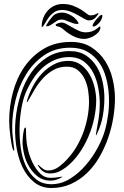

<svg xmlns="http://www.w3.org/2000/svg" viewBox="-20 -942 620 962"><path d="M556 -449Q556 -403 547.5 -351.5Q539 -300 521.5 -250Q504 -200 478 -155Q452 -110 416.5 -75.5Q381 -41 336 -20.5Q291 0 237 0Q187 0 150.5 -29.5Q114 -59 91.5 -107Q69 -155 60.5 -217Q52 -279 58 -343Q64 -407 83.5 -469Q103 -531 137 -579Q171 -627 219 -656.5Q267 -686 329 -686Q378 -686 411 -664Q444 -642 464.5 -608Q485 -574 494 -532.5Q503 -491 503 -452Q503 -405 495 -360.5Q487 -316 467 -274Q461 -260 460.5 -264.5Q460 -269 462 -278Q469 -314 474.5 -349.5Q480 -385 480 -422Q480 -457 473 -498Q466 -539 449 -574Q432 -609 402 -632.5Q372 -656 326 -656Q287 -656 253 -641Q219 -626 191.5 -601Q164 -576 143 -542.5Q122 -509 107 -473Q95 -443 87 -397.5Q79 -352 78 -302Q77 -252 84 -201Q91 -150 110 -110Q129 -70 160 -44.5Q191 -19 238 -19Q287 -19 331 -46.5Q375 -74 410.5 -115.5Q446 -157 471 -204.5Q496 -252 507 -293Q517 -329 522.5 -373.5Q528 -418 525.5 -463.5Q523 -509 511.5 -552Q500 -595 477 -628.5Q454 -662 418.5 -682.5Q383 -703 332 -703Q256 -703 201 -665Q146 -627 110.5 -569Q75 -511 58 -441Q41 -371 41 -307Q41 -277 45 -246.5Q49 -216 51 -196Q52 -188 49.5 -187.5Q47 -187 44 -195Q40 -208 37 -225.5Q34 -243 31.5 -262.5Q29 -282 27.5 -301.5Q26 -321 26 -338Q26 -408 44.5 -478.5Q63 -549 101 -605Q139 -661 197.5 -696.5Q256 -732 336 -732Q396 -732 438 -705Q480 -678 506.5 -636.5Q533 -595 544.5 -545Q556 -495 556 -449ZM462 -440Q462 -397 452 -349.5Q442 -302 422.5 -256.5Q403 -211 375 -171.5Q347 -132 311 -104Q294 -91 274.5 -82Q255 -73 232 -73Q212 -73 198.5 -81.5Q185 -90 175 -105Q167 -116 170 -116Q173 -116 181 -108Q190 -100 199 -94Q208 -88 223 -88Q251 -88 276.5 -107.5Q302 -127 319 -147Q345 -175 365 -209.5Q385 -244 398.5 -281.5Q412 -319 419 -357.5Q426 -396 426 -434Q426 -459 421.5 -489Q417 -519 404.5 -545.5Q392 -572 370.5 -590Q349 -608 315 -608Q278 -608 249 -592Q220 -576 197 -551.5Q174 -527 155.5 -496.5Q137 -466 121 -437Q118 -431 116.5 -430Q115 -429 115 -431Q114 -433 115 -437Q126 -474 145 -510Q164 -546 190.5 -574Q217 -602 250 -619.5Q283 -637 322 -637Q359 -637 386 -617Q413 -597 429.5 -567.5Q446 -538 454 -503.5Q462 -469 462 -440ZM281 -49Q258 -37 232 -37Q196 -37 170 -57Q144 -77 126.5 -106Q109 -135 101 -169Q93 -203 93 -232Q93 -238 94 -250Q95 -262 96.5 -273.5Q98 -285 100.5 -294Q103 -303 107 -303Q111 -303 110.5 -287.5Q110 -272 112 -244Q113 -222 121 -189Q129 -156 144 -125.5Q159 -95 181 -73Q203 -51 232 -51Q257 -51 277 -55Q287 -57 292 -57Q297 -57 281 -49ZM259 -817Q257 -820 267 -824Q277 -828 286 -829Q297 -830 311 -822.5Q325 -815 341 -805.5Q357 -796 374.5 -788Q392 -780 409 -780Q427 -780 439.5 -784.5Q452 -789 460 -794.5Q468 -800 473.5 -805Q479 -810 482 -810Q482 -809 482.5 -807.5Q483 -806 483 -805Q483 -793 474.5 -782.5Q466 -772 453.5 -764Q441 -756 427 -751.5Q413 -747 403 -747Q375 -747 348 -760.5Q321 -774 301 -792Q291 -801 284 -804.5Q277 -808 271.5 -809Q266 -810 263 -811Q260 -812 259 -817ZM189 -810Q189 -832 197 -852.5Q205 -873 219 -888.5Q233 -904 252 -913Q271 -922 294 -922Q324 -922 347 -913Q370 -904 386.5 -893.5Q403 -883 414 -874Q425 -865 431 -865Q441 -865 448 -866.5Q455 -868 466 -874Q469 -876 472 -876Q475 -876 473 -872Q460 -853 450 -846.5Q440 -840 423 -840Q416 -840 402 -848Q388 -856 370.5 -866Q353 -876 332.5 -884Q312 -892 292 -892Q267 -892 251 -880.5Q235 -869 224 -854Q213 -839 205.5 -825Q198 -811 190 -805Q189 -806 189 -810ZM444 -814Q444 -818 449.5 -827Q455 -836 462.5 -844.5Q470 -853 477 -860Q484 -867 489 -868Q493 -868 493 -863Q493 -856 489 -846.5Q485 -837 478 -829Q471 -821 463 -815Q455 -809 448 -809Q444 -809 444 -814ZM292 -879Q303 -879 315.5 -874.5Q328 -870 339.5 -863Q351 -856 360 -846Q369 -836 374 -826Q373 -822 367 -822Q356 -822 346 -825.5Q336 -829 326.5 -833Q317 -837 307.5 -840.5Q298 -844 288 -844Q276 -844 267 -838.5Q258 -833 249.5 -827Q241 -821 232 -815.5Q223 -810 212 -810V-816Q226 -840 243 -859.5Q260 -879 292 -879Z"/></svg>

Font: mr_AkronimG
Style: Regular
Weight: 400
Version: Version 1.002 April 14, 2020